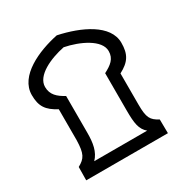

<svg xmlns="http://www.w3.org/2000/svg" viewBox="-165 -845 938 977"><g transform="rotate(-30 304.0 -357.0)"><path d="M63 0H543L542 -81C498 -105 486 -123 486 -201V-384C547 -416 568 -450 568 -517C568 -624 430 -687 302 -714C186 -690 40 -627 40 -514C40 -447 63 -415 123 -383V-201C121 -123 108 -102 64 -78ZM147 -64C181 -99 189 -147 189 -207V-423C148 -445 119 -470 119 -516C119 -583 218 -627 302 -644C388 -627 491 -579 491 -513C491 -467 461 -446 419 -424V-206C419 -128 425 -92 458 -64Z"/></g></svg>

Font: Noto Sans Arabic UI SmBd
Style: Regular
Weight: 600
Designer: Monotype Design Team, Nadine Chahine and Nizar Qandah
Foundry: Monotype Imaging Inc.
Version: Version 2.010